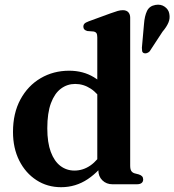

<svg xmlns="http://www.w3.org/2000/svg" viewBox="-20 -787 744 820"><path d="M400 -83.5 395.5 -86V-627.5Q395.5 -640 391.8 -645.5Q388 -651 379 -652.5L353 -654.5Q344 -657 340 -661.5Q336 -666 336 -673Q336 -681 340.8 -686Q345.5 -691 359 -696L452 -730Q471 -737 482.5 -740.2Q494 -743.5 504.5 -743.5Q520 -743.5 528 -734.8Q536 -726 536 -711.5V-80Q536 -64.5 540.5 -57.2Q545 -50 554 -47L573 -42Q582.5 -39 587 -33.8Q591.5 -28.5 591.5 -20.5Q591.5 -11 584.8 -5.5Q578 0 564 0H460.5Q434.5 0 417.2 -16.8Q400 -33.5 400 -60.5ZM35.5 -223.5Q35.5 -303.5 67.2 -362.2Q99 -421 153.5 -453Q208 -485 275.5 -485Q335 -485 381 -457.2Q427 -429.5 457 -376L422.5 -347.5Q398 -388.5 367.2 -408.5Q336.5 -428.5 301 -428.5Q267 -428.5 240 -408.2Q213 -388 197.5 -346.2Q182 -304.5 182 -239Q182 -178 197 -138Q212 -98 238.2 -78.2Q264.5 -58.5 298 -58.5Q334.5 -58.5 366 -80.2Q397.5 -102 424 -147L446.5 -118.5Q407 -57 355.2 -22.2Q303.5 12.5 241 12.5Q182 12.5 135.5 -17.8Q89 -48 62.2 -101.2Q35.5 -154.5 35.5 -223.5ZM595 -684.5Q597.5 -718.5 607.8 -740Q618 -761.5 644 -766Q667 -770 683.5 -758.2Q700 -746.5 703 -728.5Q707 -708.5 699.2 -690.2Q691.5 -672 674 -651.5L619 -567.5Q614 -562.5 607.2 -560.2Q600.5 -558 594.5 -560Q588 -563 587 -569.2Q586 -575.5 586 -583Z"/></svg>

Font: Fraunces SemiBold
Style: Regular
Weight: 600
Version: Version 1.000;[b76b70a41]